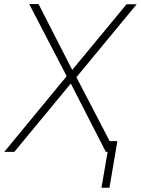

<svg xmlns="http://www.w3.org/2000/svg" viewBox="-41 -731 677 924"><path d="M144.5 -711.4 306.6 -394.5 567.9 -710.4H616.7L326.7 -359.4L513.7 0H468.3L299.8 -329.1L27.8 0H-20.5L279.8 -364.3L99.6 -711.4ZM523.9 -51.8 485.8 172.4H447.3L485.8 -51.8Z"/></svg>

Font: Roboto ExtraLight
Style: Italic
Weight: 250
Designer: Christian Robertson
Foundry: Google
Version: Version 3.009; 2024